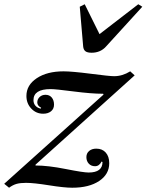

<svg xmlns="http://www.w3.org/2000/svg" viewBox="-56 -877 692 907"><path d="M244.1 -540Q283.7 -540 372.6 -528.6Q461.4 -517.1 482.9 -517.1Q522.5 -517.1 559.1 -540L580.1 -521L111.8 -99.1V-95.2Q170.9 -95.2 254.4 -78.6Q337.9 -62 362.8 -62Q428.2 -62 428.2 -111.8L423.8 -113.8Q412.6 -91.8 393.1 -91.8Q374.5 -91.8 363.3 -104Q352.1 -116.2 352.1 -134.8Q352.1 -152.8 365 -163.8Q377.9 -174.8 398.9 -174.8Q427.2 -174.8 443.6 -156.2Q460 -137.7 460 -106Q460 -53.7 412.4 -22Q364.7 9.8 285.2 9.8Q247.1 9.8 175.3 -1.7Q103.5 -13.2 66.9 -13.2Q39.6 -13.2 22.2 -8.3Q4.9 -3.4 -13.2 9.8L-36.1 -8.8L433.1 -430.2L431.2 -434.1Q376 -434.1 291 -445.1Q206.1 -456.1 183.1 -456.1Q102.1 -456.1 102.1 -403.8Q102.1 -388.2 111.6 -377.4Q121.1 -366.7 137.2 -363.8L138.2 -368.2Q120.1 -377.4 120.1 -393.1Q120.1 -408.2 131.1 -418.7Q142.1 -429.2 159.2 -429.2Q177.7 -429.2 188.5 -416.3Q199.2 -403.3 199.2 -382.8Q199.2 -362.8 185.1 -351.3Q170.9 -339.8 147.9 -339.8Q114.7 -339.8 91.8 -364Q68.8 -388.2 68.8 -423.8Q68.8 -475.1 117.7 -507.6Q166.5 -540 244.1 -540ZM377 -627.9Q356.4 -627.9 347.4 -635Q338.4 -642.1 336.9 -657.2L320.8 -845.2L344.2 -856.9L414.1 -715.8L597.2 -856.9L616.2 -845.2L444.8 -657.2Q418.5 -627.9 377 -627.9Z"/></svg>

Font: Libre Caslon Text
Style: Italic
Weight: 400
Italic angle: -25°
Designer: Pablo Impallari, Rodrigo Fuenzalida
Foundry: Pablo Impallari, Rodrigo Fuenzalida
Version: Version 1.002